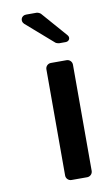

<svg xmlns="http://www.w3.org/2000/svg" viewBox="-80 -727 445 769"><g transform="rotate(-10 142.0 -342.0)"><path d="M147 0H211C223 0 233 -10 233 -22V-454C233 -466 223 -476 211 -476H147C135 -476 125 -466 125 -454V-22C125 -10 135 0 147 0ZM193 -548H220C235 -548 242 -563 232 -574L143 -676C140 -680 130 -684 126 -684H83C63 -684 55 -662 69 -649L179 -553C181 -551 190 -548 193 -548Z"/></g></svg>

Font: DIN Rundschrift
Style: Mittel
Weight: 400
Version: Version 1.027